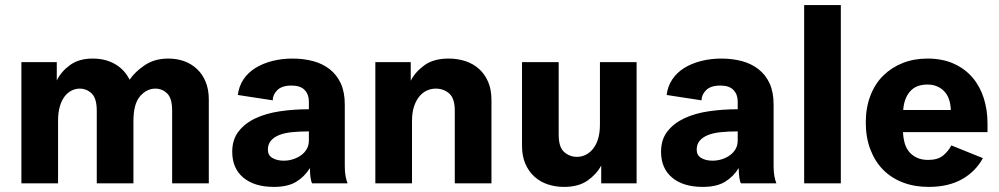

<svg xmlns="http://www.w3.org/2000/svg" viewBox="-20 -720 3925 754"><path d="M64 -476H203V-404Q220 -439 255 -464.5Q290 -490 344 -490Q394 -490 431.5 -468.5Q469 -447 489 -407Q510 -438 548.5 -464Q587 -490 641 -490Q674 -490 702.5 -480Q731 -470 753 -449.5Q775 -429 787.5 -399Q800 -369 800 -329V0H656V-286Q656 -334 636.5 -353Q617 -372 590 -372Q556 -372 530 -342Q504 -312 504 -245V0H360V-285Q360 -334 340 -353Q320 -372 293 -372Q277 -372 261.5 -364.5Q246 -357 234 -341.5Q222 -326 215 -302Q208 -278 208 -245V0H64Z M1206 0Q1202 -5 1199.5 -22.5Q1197 -40 1197 -60Q1176 -26 1143 -6Q1110 14 1056 14Q979 14 935.5 -22.5Q892 -59 892 -124Q892 -172 917 -204Q942 -236 983.5 -255.5Q1025 -275 1079.5 -283Q1134 -291 1193 -291V-322Q1193 -349 1176.5 -366.5Q1160 -384 1125 -384Q1087 -384 1069 -366Q1051 -348 1051 -326L914 -347Q918 -381 936 -408Q954 -435 983 -453Q1012 -471 1049.5 -480.5Q1087 -490 1129 -490Q1172 -490 1209.5 -480Q1247 -470 1275 -448Q1303 -426 1318.5 -392Q1334 -358 1334 -310V-67Q1334 -46 1337 -29Q1340 -12 1345 0ZM1094 -89Q1113 -89 1130.5 -94.5Q1148 -100 1162 -110Q1176 -120 1184.5 -134.5Q1193 -149 1193 -168V-204Q1157 -204 1127 -201Q1097 -198 1076 -189.5Q1055 -181 1043.5 -167Q1032 -153 1032 -132Q1032 -110 1050 -99.5Q1068 -89 1094 -89Z M1454 -476H1593V-403Q1611 -438 1647 -464Q1683 -490 1742 -490Q1777 -490 1807.5 -480Q1838 -470 1861 -449.5Q1884 -429 1897 -398.5Q1910 -368 1910 -328V0H1766V-285Q1766 -334 1744 -353Q1722 -372 1691 -372Q1673 -372 1656.5 -364.5Q1640 -357 1627 -341.5Q1614 -326 1606 -302Q1598 -278 1598 -245V0H1454Z M2480 0H2341V-70Q2323 -36 2287.5 -11Q2252 14 2195 14Q2161 14 2131 4Q2101 -6 2078.5 -26.5Q2056 -47 2043 -77Q2030 -107 2030 -148V-476H2174V-191Q2174 -142 2195.5 -123Q2217 -104 2246 -104Q2263 -104 2279 -111.5Q2295 -119 2308 -134.5Q2321 -150 2328.5 -174Q2336 -198 2336 -231V-476H2480Z M2890 0Q2886 -5 2883.5 -22.5Q2881 -40 2881 -60Q2860 -26 2827 -6Q2794 14 2740 14Q2663 14 2619.5 -22.5Q2576 -59 2576 -124Q2576 -172 2601 -204Q2626 -236 2667.5 -255.5Q2709 -275 2763.5 -283Q2818 -291 2877 -291V-322Q2877 -349 2860.5 -366.5Q2844 -384 2809 -384Q2771 -384 2753 -366Q2735 -348 2735 -326L2598 -347Q2602 -381 2620 -408Q2638 -435 2667 -453Q2696 -471 2733.5 -480.5Q2771 -490 2813 -490Q2856 -490 2893.5 -480Q2931 -470 2959 -448Q2987 -426 3002.5 -392Q3018 -358 3018 -310V-67Q3018 -46 3021 -29Q3024 -12 3029 0ZM2778 -89Q2797 -89 2814.5 -94.5Q2832 -100 2846 -110Q2860 -120 2868.5 -134.5Q2877 -149 2877 -168V-204Q2841 -204 2811 -201Q2781 -198 2760 -189.5Q2739 -181 2727.5 -167Q2716 -153 2716 -132Q2716 -110 2734 -99.5Q2752 -89 2778 -89Z M3138 -700H3282V0H3138Z M3840 -99Q3811 -46 3757.5 -16Q3704 14 3627 14Q3571 14 3525.5 -3.5Q3480 -21 3448 -53.5Q3416 -86 3398 -133Q3380 -180 3380 -239Q3380 -297 3398 -344Q3416 -391 3448.5 -423Q3481 -455 3525 -472.5Q3569 -490 3622 -490Q3682 -490 3726.5 -469.5Q3771 -449 3800 -414.5Q3829 -380 3843.5 -334Q3858 -288 3858 -236V-201H3526Q3527 -180 3532 -160.5Q3537 -141 3548.5 -126Q3560 -111 3579 -101.5Q3598 -92 3625 -92Q3663 -92 3684 -109.5Q3705 -127 3716 -149ZM3622 -388Q3577 -388 3553.5 -360.5Q3530 -333 3527 -288H3714Q3712 -338 3686.5 -363Q3661 -388 3622 -388Z"/></svg>

Font: Post Grotesk Bold
Style: Bold
Weight: 700
Version: Version 1.0